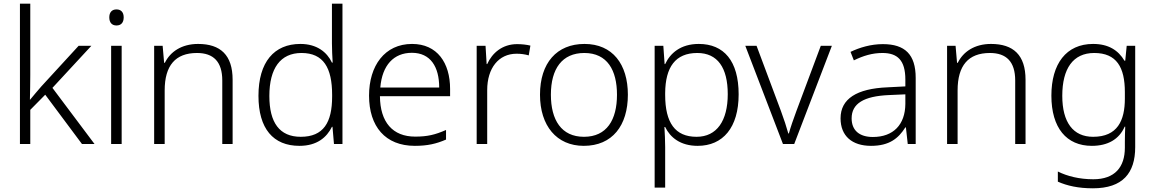

<svg xmlns="http://www.w3.org/2000/svg" viewBox="-20 -780 6257 1040"><path d="M144 -374V-760H88V0H144V-185L225 -267L424 0H492L264 -304L475 -532H406L204 -312C184 -290 161 -261 143 -240H142C143 -284 144 -332 144 -374Z M611 -729C586 -729 572 -713 572 -686C572 -658 586 -642 611 -642C636 -642 650 -658 650 -686C650 -713 636 -729 611 -729ZM639 -532H582V0H639Z M1053 -542C963 -542 902 -499 873 -440H869L861 -532H815V0H872V-290C872 -425 930 -493 1047 -493C1136 -493 1184 -446 1184 -344V0H1240V-348C1240 -482 1174 -542 1053 -542Z M1602 10C1697 10 1750 -36 1778 -93H1781L1789 0H1835V-760H1778V-545C1778 -514 1780 -472 1782 -441H1778C1751 -498 1696 -542 1607 -542C1465 -542 1380 -444 1380 -261C1380 -83 1460 10 1602 10ZM1609 -39C1494 -39 1439 -116 1439 -260C1439 -410 1499 -493 1613 -493C1732 -493 1779 -413 1779 -266V-257C1779 -116 1732 -39 1609 -39Z M2212 -542C2064 -542 1979 -424 1979 -262C1979 -95 2067 10 2227 10C2295 10 2343 -1 2396 -24V-76C2337 -50 2295 -40 2229 -40C2107 -40 2039 -118 2038 -259H2418V-298C2418 -440 2348 -542 2212 -542ZM2211 -494C2312 -494 2359 -418 2359 -306H2040C2050 -427 2113 -494 2211 -494Z M2781 -541C2701 -541 2646 -493 2619 -433H2616L2610 -532H2562V0H2619V-292C2619 -411 2681 -489 2778 -489C2802 -489 2823 -486 2844 -480L2853 -533C2832 -538 2807 -541 2781 -541Z M3381 -267C3381 -432 3298 -542 3146 -542C2996 -542 2905 -439 2905 -267C2905 -99 2995 10 3142 10C3297 10 3381 -100 3381 -267ZM2964 -267C2964 -408 3025 -493 3145 -493C3270 -493 3322 -399 3322 -267C3322 -131 3267 -39 3143 -39C3021 -39 2964 -130 2964 -267Z M3765 -542C3666 -542 3610 -491 3583 -433H3580L3573 -532H3526V236H3583V17C3583 -16 3581 -58 3579 -92H3583C3610 -36 3665 10 3759 10C3896 10 3981 -89 3981 -269C3981 -450 3901 -542 3765 -542ZM3757 -493C3867 -493 3922 -413 3922 -270C3922 -126 3863 -39 3753 -39C3637 -39 3583 -115 3583 -266V-276C3584 -416 3638 -493 3757 -493Z M4221 0H4282L4486 -532H4426L4294 -179C4278 -136 4262 -90 4253 -57H4250C4241 -90 4226 -136 4210 -179L4078 -532H4017Z M4762 -541C4698 -541 4637 -523 4587 -499L4605 -453C4656 -478 4705 -493 4760 -493C4841 -493 4884 -454 4884 -349V-312L4787 -307C4621 -300 4533 -245 4533 -139C4533 -43 4596 10 4698 10C4797 10 4846 -30 4884 -90H4887L4897 0H4940V-358C4940 -485 4882 -541 4762 -541ZM4794 -265 4884 -269V-217C4883 -105 4819 -38 4708 -38C4636 -38 4593 -73 4593 -139C4593 -219 4659 -259 4794 -265Z M5348 -542C5258 -542 5197 -499 5168 -440H5164L5156 -532H5110V0H5167V-290C5167 -425 5225 -493 5342 -493C5431 -493 5479 -446 5479 -344V0H5535V-348C5535 -482 5469 -542 5348 -542Z M5901 -542C5755 -542 5675 -434 5675 -262C5675 -87 5757 10 5894 10C5980 10 6042 -25 6072 -94H6075C6074 -69 6073 -39 6073 -11V20C6073 125 6019 191 5902 191C5826 191 5760 174 5710 149V204C5760 226 5820 240 5900 240C6062 240 6129 157 6129 17V-532H6083L6075 -451H6071C6037 -508 5984 -542 5901 -542ZM5907 -493C6028 -493 6073 -416 6073 -281V-246C6073 -127 6033 -39 5901 -39C5793 -39 5734 -117 5734 -261C5734 -408 5792 -493 5907 -493Z"/></svg>

Font: Noto Sans Sinhala UI Light
Style: Regular
Weight: 300
Designer: Jelle Bosma - Monotype Design Team
Foundry: Monotype Imaging Inc.
Version: Version 2.006